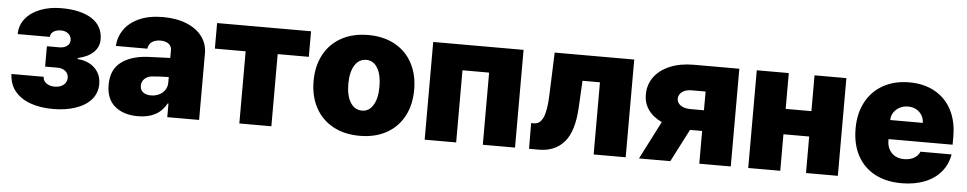

<svg xmlns="http://www.w3.org/2000/svg" viewBox="-36 -782 5228 1038"><g transform="rotate(5 2578.5 -263.5)"><path d="M264.6 -111.3Q293.5 -111.3 311.8 -126.2Q330.1 -141.1 330.1 -165Q330.1 -187 313.5 -200.9Q296.9 -214.8 270.5 -214.8H203.1V-325.2H270.5Q295.9 -325.2 312 -337.2Q328.1 -349.1 328.1 -368.2Q328.1 -390.1 312.3 -403.6Q296.4 -417 271.5 -417Q246.6 -417 230.7 -405.8Q214.8 -394.5 214.8 -377H40Q40.5 -425.8 70.3 -462.2Q100.1 -498.5 150.9 -517.8Q201.7 -537.1 263.7 -537.1Q370.1 -537.1 429.7 -498.3Q489.3 -459.5 489.3 -386.7Q489.3 -346.2 459.7 -317.4Q430.2 -288.6 375 -276.4V-270.5Q409.7 -268.6 438.7 -253.7Q467.8 -238.8 485.4 -211.4Q502.9 -184.1 502.9 -146.5Q502.9 -97.7 472.7 -62.5Q442.4 -27.3 388.4 -8.8Q334.5 9.8 264.6 9.8Q195.8 9.8 142.3 -9.3Q88.9 -28.3 58.1 -66.2Q27.3 -104 25.4 -159.2H200.2Q200.2 -138.2 218 -124.8Q235.8 -111.3 264.6 -111.3Z M749 -315.4 873 -320.3V-363.3Q873 -384.8 856.4 -397Q839.8 -409.2 812.5 -409.2Q783.7 -409.2 766.1 -396.5Q748.5 -383.8 745.1 -359.4H574.2Q577.6 -409.2 605.7 -449.5Q633.8 -489.7 687 -513.4Q740.2 -537.1 815.4 -537.1Q888.2 -537.1 943.1 -514.9Q998 -492.7 1027.8 -452.9Q1057.6 -413.1 1057.6 -362.3V0H884.8V-74.2H880.9Q835.9 8.8 726.6 8.8Q647.5 8.8 600.6 -30.5Q553.7 -69.8 553.7 -146.5Q553.7 -229 606.9 -269.5Q660.2 -310.1 749 -315.4ZM786.1 -109.4Q809.6 -109.4 829.8 -118.9Q850.1 -128.4 862.3 -146.5Q874.5 -164.6 874 -188.5V-216.8Q815.9 -215.3 782.2 -211.9Q757.3 -209 742.4 -193.8Q727.5 -178.7 727.5 -157.2Q727.5 -134.3 743.7 -121.8Q759.8 -109.4 786.1 -109.4Z M1108.9 -530.3H1618.7V-391.6H1449.7V0H1275.9V-391.6H1108.9Z M1655.8 -263.7Q1655.8 -345.2 1688.7 -407Q1721.7 -468.8 1783.4 -502.9Q1845.2 -537.1 1929.2 -537.1Q2013.2 -537.1 2074.7 -502.9Q2136.2 -468.8 2168.9 -407Q2201.7 -345.2 2201.7 -263.7Q2201.7 -182.1 2168.9 -120.4Q2136.2 -58.6 2074.7 -24.4Q2013.2 9.8 1929.2 9.8Q1845.2 9.8 1783.4 -24.4Q1721.7 -58.6 1688.7 -120.4Q1655.8 -182.1 1655.8 -263.7ZM2013.2 -264.6Q2013.2 -328.6 1991 -365.5Q1968.8 -402.3 1930.2 -402.3Q1890.1 -402.3 1867.2 -365.5Q1844.2 -328.6 1844.2 -264.6Q1844.2 -201.2 1867.2 -164.1Q1890.1 -127 1930.2 -127Q1968.8 -127 1991 -164.1Q2013.2 -201.2 2013.2 -264.6Z M2281.7 -530.3H2772V0H2597.2V-391.6H2452.6V0H2281.7Z M2847.2 -139.6H2863.8Q2895.5 -139.6 2912.4 -177.2Q2929.2 -214.8 2932.1 -295.9L2940.9 -530.3H3372.6V0H3198.7V-391.6H3104L3096.2 -246.1Q3089.4 -116.2 3039.1 -58.1Q2988.8 0 2901.9 0H2848.1Z M3772 -177.7H3706.1L3614.7 0H3444.8L3550.3 -206.5Q3502.4 -228.5 3476.8 -264.9Q3451.2 -301.3 3451.7 -346.7Q3451.2 -400.4 3481 -441.9Q3510.7 -483.4 3566.4 -506.8Q3622.1 -530.3 3695.8 -530.3H3942.9V0H3772ZM3699.7 -290H3772V-391.6H3695.8Q3672.9 -391.6 3656.7 -384Q3640.6 -376.5 3632.8 -364.5Q3625 -352.5 3625.5 -339.8Q3625 -327.1 3633.3 -315.7Q3641.6 -304.2 3658.4 -297.1Q3675.3 -290 3699.7 -290Z M4211.4 -335.9H4351.1V-530.3H4523.9V0H4351.1V-198.2H4211.4V0H4037.6V-530.3H4211.4Z M4597.2 -263.7Q4597.2 -345.2 4630.1 -407.2Q4663.1 -469.2 4723.9 -503.2Q4784.7 -537.1 4865.7 -537.1Q4944.3 -537.1 5003.4 -504.6Q5062.5 -472.2 5095 -410.9Q5127.4 -349.6 5127.4 -265.6V-221.7H4779.8V-214.8Q4779.8 -173.3 4804.9 -147.2Q4830.1 -121.1 4873.5 -121.1Q4903.8 -121.1 4926.3 -133.8Q4948.7 -146.5 4957.5 -168.9H5126.5Q5117.2 -114.3 5083.7 -74Q5050.3 -33.7 4995.6 -12Q4940.9 9.8 4869.6 9.8Q4785.6 9.8 4724.4 -22.9Q4663.1 -55.7 4630.1 -117.2Q4597.2 -178.7 4597.2 -263.7ZM4956.5 -325.2Q4956.1 -348.6 4944.6 -367.2Q4933.1 -385.7 4913.6 -396Q4894 -406.2 4869.6 -406.2Q4845.2 -406.2 4825 -395.8Q4804.7 -385.3 4792.5 -366.9Q4780.3 -348.6 4779.8 -325.2Z"/></g></svg>

Font: Pretendard GOV Black
Style: Regular
Weight: 900
Designer: Base glyphs from Inter by Rasmus Andersson; Hangeul glyphs from Noto Sans CJK(Source Han Sans) by Jang Soo-young and Kan
Foundry: Kil Hyung-jin
Version: Version 1.309